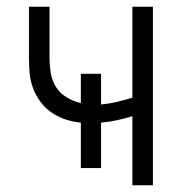

<svg xmlns="http://www.w3.org/2000/svg" viewBox="-20 -550 540 570"><path d="M373 0V-205Q350 -198 327 -193Q304 -188 280 -186V-51H220V-186Q197 -188 174.5 -195.5Q152 -203 133 -216Q114 -229 100 -248Q86 -267 78 -288.5Q70 -310 68 -333Q66 -356 66 -379V-530H127V-379Q127 -357 130.5 -334Q134 -311 146 -292Q158 -273 178 -261Q198 -249 220 -244V-331H280V-240Q304 -242 327 -247.5Q350 -253 373 -260V-530H434V0Z"/></svg>

Font: Iosevka Term Light
Style: Regular
Weight: 300
Monospace: yes
Designer: Belleve Invis
Foundry: Belleve Invis
Version: Version 9.0.1; ttfautohint (v1.8.3)